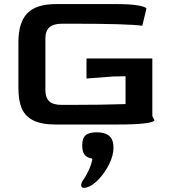

<svg xmlns="http://www.w3.org/2000/svg" viewBox="-20 -609 835 939"><path d="M70 -179V-402Q70 -499 113.5 -544Q157 -589 253 -589H554Q619 -589 657.5 -582Q696 -575 696 -566L676 -483Q608 -493 333 -493H282Q202 -493 202 -422V-167Q202 -132 220.5 -114Q239 -96 282 -96H323Q480 -96 594 -100V-236L534 -235L403 -225V-323H725V-42L735 -21Q735 -12 690 -6Q645 0 551 0H253Q183 0 143 -20Q103 -40 86.5 -78.5Q70 -117 70 -179ZM392 310Q377 310 377 296Q377 289 382 279Q397 258 412 227.5Q427 197 432 167Q406 163 394 148Q382 133 382 102Q382 67 398.5 52.5Q415 38 453 38Q494 38 514.5 56Q535 74 535 113Q535 151 514 193.5Q493 236 462 268.5Q431 301 403 308Q395 310 392 310Z"/></svg>

Font: Gold
Style: Regular
Weight: 400
Designer: jaiki
Version: Version 1.000